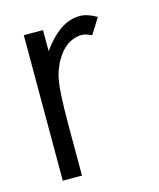

<svg xmlns="http://www.w3.org/2000/svg" viewBox="-85 -576 529 638"><g transform="rotate(-15 179.5 -257.0)"><path d="M306.2 -495.1 272.5 -441.4Q262.2 -445.8 253.9 -448.5Q245.6 -451.2 238.8 -451.2Q222.2 -451.2 206.1 -444.6Q189.9 -438 175.8 -424.6Q161.6 -411.1 149.7 -390.6Q137.7 -370.1 129.9 -342.3Q124 -320.3 121.3 -278.1Q118.7 -235.8 118.7 -169.9V0.5H52.7V-500H118.7V-427.7Q149.9 -470.7 181.6 -492.2Q213.4 -513.7 248.5 -513.7Q274.4 -513.7 306.2 -495.1Z"/></g></svg>

Font: Kawthoolei
Style: Regular
Weight: 400
Designer: Moe Zed
Foundry: Moe Zed
Version: Version 1.000;July 10, 2024;FontCreator 14.0.0.2901 32-bit